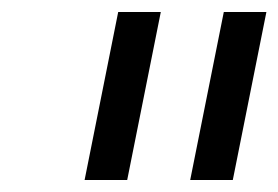

<svg xmlns="http://www.w3.org/2000/svg" viewBox="-20 -760 464 320"><path d="M368 -460 424 -740H353L297 -460ZM192 -460 248 -740H177L121 -460Z"/></svg>

Font: LVC Sans
Style: Italic
Weight: 400
Italic angle: -11.31°
Designer: Mike Abbink, Paul van der Laan, Pieter van Rosmalen
Foundry: Bold Monday
Version: Version 3.0